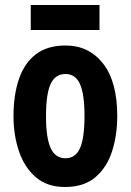

<svg xmlns="http://www.w3.org/2000/svg" viewBox="-20 -804 523 768"><path d="M449 -340Q449 -264 428.5 -199.5Q408 -135 362 -95.5Q316 -56 240 -56Q169 -56 123.5 -95Q78 -134 56 -198.5Q34 -263 34 -340Q34 -423 55.5 -487Q77 -551 123 -586.5Q169 -622 242 -622Q336 -622 392.5 -549.5Q449 -477 449 -340ZM164 -339Q164 -253 182.5 -212Q201 -171 242 -171Q282 -171 300 -211.5Q318 -252 318 -340Q318 -427 300 -467.5Q282 -508 242 -508Q201 -508 182.5 -468Q164 -428 164 -339ZM378 -784V-684H103V-784Z"/></svg>

Font: Noto Sans Malayalam UI ExtraCondensed
Style: Bold
Weight: 700
Width: 2
Designer: Jelle Bosma - Monotype Design Team
Foundry: Monotype Imaging Inc.
Version: Version 2.104; ttfautohint (v1.8.4.7-5d5b)